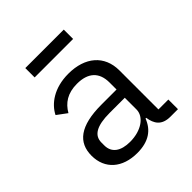

<svg xmlns="http://www.w3.org/2000/svg" viewBox="-194 -840 988 988"><g transform="rotate(-45 300.0 -346.5)"><path d="M550 0V-70H478V-354C478 -463 401 -528 280 -528C175 -528 110 -478 83 -424L137 -384C164 -431 206 -460 275 -460C354 -460 398 -422 398 -346V-295H288C132 -295 66 -241 66 -145C66 -48 135 12 243 12C327 12 375 -24 398 -84H403C410 -36 432 0 495 0ZM257 -55C190 -55 150 -83 150 -136V-157C150 -208 192 -235 288 -235H398V-150C398 -97 339 -55 257 -55ZM144 -637H424V-705H144Z"/></g></svg>

Font: IBM Mono
Style: Regular
Weight: 400
Monospace: yes
Designer: Mike Abbink, Paul van der Laan, Pieter van Rosmalen
Foundry: Bold Monday
Version: Version 2.3